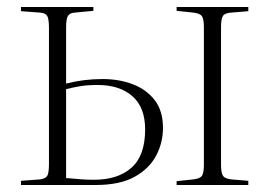

<svg xmlns="http://www.w3.org/2000/svg" viewBox="-20 -529 770 549"><path d="M40 0V-12L94 -16Q110 -18 115 -26Q120 -34 120 -60V-449Q120 -475 115 -483.5Q110 -492 94 -493L40 -497V-509H247V-498L194 -493Q179 -492 174 -483Q169 -474 169 -450V-290Q219 -303 273 -303Q321 -303 360 -288Q399 -273 422.5 -242.5Q446 -212 446 -163Q446 -121 426.5 -84Q407 -47 365 -23.5Q323 0 253 0ZM485 0V-11L532 -16Q552 -18 557.5 -26.5Q563 -35 563 -58V-451Q563 -474 557.5 -482.5Q552 -491 532 -493L485 -498V-509H690V-497L642 -493Q623 -492 617.5 -483.5Q612 -475 612 -452V-57Q612 -35 617.5 -26.5Q623 -18 642 -16L690 -12V0ZM249 -15Q317 -15 356 -49.5Q395 -84 395 -159Q395 -222 358.5 -254Q322 -286 259 -286Q230 -286 209 -282.5Q188 -279 169 -274V-20Q192 -18 209.5 -16.5Q227 -15 249 -15Z"/></svg>

Font: Literata 72pt ExtraLight
Style: Regular
Weight: 200
Designer: Latin by Veronika Burian and Jose Scaglione. Greek by Irene Vlachou. Cyrillic by Vera Evstafieva.
Foundry: TypeTogether
Version: Version 3.002